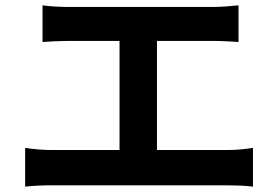

<svg xmlns="http://www.w3.org/2000/svg" viewBox="-20 -718 1040 718"><path d="M74 -165V-20C108 -24 143 -25 173 -25H832C855 -25 897 -24 926 -20V-165C900 -161 868 -157 832 -157H567V-565H778C807 -565 842 -563 872 -561V-698C843 -695 808 -692 778 -692H234C206 -692 165 -694 139 -698V-561C164 -563 207 -565 234 -565H427V-157H173C142 -157 106 -160 74 -165Z"/></svg>

Font: Source Han Sans KR
Style: Bold
Weight: 700
Designer: Ryoko NISHIZUKA 西塚涼子 (kana, bopomofo & ideographs); Paul D. Hunt (Latin, Greek & Cyrillic); Sandoll Communications 산돌커뮤니
Foundry: Adobe
Version: Version 2.004;hotconv 1.0.118;makeotfexe 2.5.65603